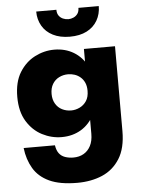

<svg xmlns="http://www.w3.org/2000/svg" viewBox="-61 -726 743 1015"><g transform="rotate(-5 311.0 -218.5)"><path d="M41 34Q48 95 76 142.5Q104 190 160 216Q216 242 308 242Q382 242 440.5 217Q499 192 534 136.5Q569 81 569 -10V-460H404V-10Q404 28 390.5 54Q377 80 353.5 93.5Q330 107 299 107Q275 107 255 100Q235 93 223 77Q211 61 207 34ZM31 -238Q31 -160 62.5 -108.5Q94 -57 143.5 -31.5Q193 -6 247 -6Q305 -6 350 -33Q395 -60 421.5 -112Q448 -164 448 -238Q448 -313 421.5 -364.5Q395 -416 350 -443Q305 -470 247 -470Q193 -470 143.5 -444.5Q94 -419 62.5 -368Q31 -317 31 -238ZM213 -238Q213 -269 226 -290.5Q239 -312 261 -323Q283 -334 309 -334Q326 -334 343 -328.5Q360 -323 374 -311Q388 -299 396 -281Q404 -263 404 -238Q404 -205 390 -184Q376 -163 354 -152.5Q332 -142 309 -142Q283 -142 261 -153Q239 -164 226 -186Q213 -208 213 -238ZM170 -679Q170 -637 189.5 -603Q209 -569 246.5 -550Q284 -531 336 -531Q389 -531 426 -550Q463 -569 482.5 -603Q502 -637 502 -679H394Q394 -660 385.5 -648Q377 -636 363.5 -630Q350 -624 336 -624Q321 -624 307.5 -630Q294 -636 285.5 -648Q277 -660 277 -679Z"/></g></svg>

Font: Jost ExtraBold
Style: Regular
Weight: 800
Version: Version 3.710